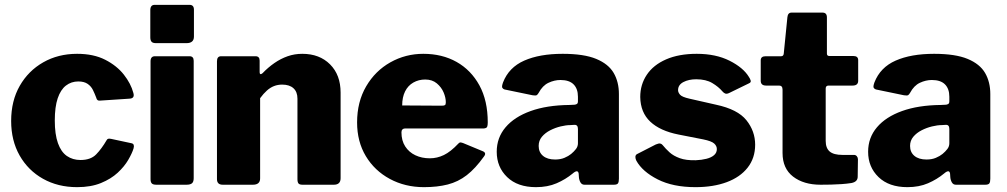

<svg xmlns="http://www.w3.org/2000/svg" viewBox="-20 -762 4155 792"><path d="M298 -540Q366 -540 414 -515.5Q462 -491 491 -454Q520 -417 530 -379Q537 -356 514 -355L393 -347Q380 -345 377 -359Q371 -375 363.5 -390.5Q356 -406 341.5 -416Q327 -426 303 -426Q274 -426 252 -409Q230 -392 218 -356.5Q206 -321 206 -265Q206 -208 219 -171.5Q232 -135 256 -118.5Q280 -102 312 -102Q354 -102 376.5 -125Q399 -148 420 -184Q422 -188 426 -189.5Q430 -191 439 -189L523 -171Q536 -168 531 -150Q525 -130 509 -102.5Q493 -75 465.5 -49.5Q438 -24 396.5 -7Q355 10 298 10Q219 10 157.5 -24.5Q96 -59 61 -120.5Q26 -182 26 -263Q26 -346 61.5 -408Q97 -470 158.5 -505Q220 -540 298 -540Z M779 -27Q779 -12 772 -6Q765 0 749 0H625Q611 0 606 -5.5Q601 -11 601 -23V-509Q601 -530 619 -530H762Q779 -530 779 -511ZM780 -611Q780 -584 749 -584H624Q610 -584 605 -590Q600 -596 600 -608V-720Q600 -742 618 -742H762Q780 -742 780 -722Z M899 0Q875 0 875 -23V-509Q875 -530 892 -530H1034Q1051 -530 1051 -512V-464Q1051 -458 1054 -456.5Q1057 -455 1063 -460Q1086 -484 1112 -502Q1138 -520 1166.5 -530Q1195 -540 1227 -540Q1298 -540 1341.5 -496.5Q1385 -453 1385 -380V-27Q1385 0 1357 0H1228Q1216 0 1211.5 -5Q1207 -10 1207 -23V-355Q1207 -383 1190.5 -398Q1174 -413 1144 -413Q1126 -413 1110.5 -407Q1095 -401 1081 -388.5Q1067 -376 1053 -357V-26Q1053 0 1023 0H899Z M1636 -216Q1636 -182 1651.5 -158Q1667 -134 1693.5 -121.5Q1720 -109 1753 -109Q1783 -109 1811 -122.5Q1839 -136 1871 -170Q1875 -174 1878 -174.5Q1881 -175 1890 -172L1972 -138Q1988 -131 1976 -116Q1941 -67 1905.5 -39.5Q1870 -12 1827 -1Q1784 10 1729 10Q1651 10 1588 -24Q1525 -58 1489 -118Q1453 -178 1453 -257Q1453 -342 1490.5 -406Q1528 -470 1590.5 -505Q1653 -540 1726 -540Q1804 -540 1863.5 -506.5Q1923 -473 1957.5 -410Q1992 -347 1992 -257Q1992 -245 1989.5 -239Q1987 -233 1975 -232H1650Q1644 -232 1640 -228Q1636 -224 1636 -216ZM1802 -326Q1812 -326 1815.5 -328.5Q1819 -331 1819 -340Q1819 -359 1810 -380.5Q1801 -402 1782 -418Q1763 -434 1734 -434Q1707 -434 1685 -421.5Q1663 -409 1651 -385Q1639 -361 1639 -327Z M2342 -46Q2313 -22 2276 -6Q2239 10 2191 10Q2115 10 2072 -31.5Q2029 -73 2029 -136Q2029 -194 2065.5 -237Q2102 -280 2169 -304Q2236 -328 2328 -329L2349 -330Q2353 -330 2358.5 -332.5Q2364 -335 2364 -344V-363Q2364 -396 2346 -414Q2328 -432 2292 -432Q2267 -432 2242.5 -420.5Q2218 -409 2202 -379Q2198 -372 2194 -369.5Q2190 -367 2177 -369L2061 -393Q2055 -395 2052 -400Q2049 -405 2055 -422Q2079 -484 2142.5 -512Q2206 -540 2301 -540Q2389 -540 2439.5 -519Q2490 -498 2511.5 -461Q2533 -424 2533 -374V-25Q2533 -11 2529 -5.5Q2525 0 2512 0H2391Q2380 0 2374.5 -9.5Q2369 -19 2368 -31L2367 -46Q2364 -65 2342 -46ZM2364 -230Q2364 -248 2349 -247L2333 -246Q2315 -246 2292.5 -240.5Q2270 -235 2249.5 -224.5Q2229 -214 2215.5 -198Q2202 -182 2202 -160Q2202 -134 2220 -119Q2238 -104 2270 -104Q2292 -104 2308.5 -111Q2325 -118 2336 -127Q2348 -137 2356 -147.5Q2364 -158 2364 -171V-230Z M2960 -385Q2944 -404 2918 -419.5Q2892 -435 2852 -435Q2821 -435 2799 -423.5Q2777 -412 2777 -390Q2777 -381 2785 -371.5Q2793 -362 2824 -355L2934 -330Q3023 -311 3059 -266Q3095 -221 3095 -165Q3095 -110 3064 -70.5Q3033 -31 2977.5 -10.5Q2922 10 2849 10Q2756 10 2693 -22Q2630 -54 2605 -99Q2601 -107 2601 -114.5Q2601 -122 2607 -126L2685 -166Q2697 -171 2703 -170Q2709 -169 2713 -164Q2726 -148 2742 -133.5Q2758 -119 2784 -109.5Q2810 -100 2850 -101Q2874 -102 2894 -107Q2914 -112 2925.5 -122Q2937 -132 2937 -147Q2937 -160 2926 -170Q2915 -180 2881 -187L2779 -207Q2703 -222 2662.5 -260Q2622 -298 2621 -362Q2621 -413 2648 -453.5Q2675 -494 2727.5 -517Q2780 -540 2854 -540Q2933 -540 2989.5 -511.5Q3046 -483 3069 -445Q3074 -438 3076.5 -430Q3079 -422 3069 -418L2987 -378Q2978 -374 2972 -376Q2966 -378 2960 -385Z M3398 -409Q3386 -409 3386 -397V-181Q3386 -151 3402.5 -137Q3419 -123 3455 -123H3503Q3510 -123 3514.5 -117.5Q3519 -112 3519 -105L3518 -33Q3518 -12 3492 -7Q3473 -4 3451 -2.5Q3429 -1 3407.5 -0.5Q3386 0 3365 0Q3295 0 3251.5 -33.5Q3208 -67 3208 -131V-392Q3208 -409 3194 -409H3140Q3118 -409 3118 -429V-513Q3118 -530 3138 -530H3202Q3212 -530 3213 -541L3228 -691Q3230 -710 3245 -710H3373Q3391 -710 3391 -690V-541Q3391 -531 3401 -531H3500Q3520 -531 3520 -514V-429Q3520 -409 3497 -409Z M3874 -46Q3845 -22 3808 -6Q3771 10 3723 10Q3647 10 3604 -31.5Q3561 -73 3561 -136Q3561 -194 3597.5 -237Q3634 -280 3701 -304Q3768 -328 3860 -329L3881 -330Q3885 -330 3890.5 -332.5Q3896 -335 3896 -344V-363Q3896 -396 3878 -414Q3860 -432 3824 -432Q3799 -432 3774.5 -420.5Q3750 -409 3734 -379Q3730 -372 3726 -369.5Q3722 -367 3709 -369L3593 -393Q3587 -395 3584 -400Q3581 -405 3587 -422Q3611 -484 3674.5 -512Q3738 -540 3833 -540Q3921 -540 3971.5 -519Q4022 -498 4043.5 -461Q4065 -424 4065 -374V-25Q4065 -11 4061 -5.5Q4057 0 4044 0H3923Q3912 0 3906.5 -9.5Q3901 -19 3900 -31L3899 -46Q3896 -65 3874 -46ZM3896 -230Q3896 -248 3881 -247L3865 -246Q3847 -246 3824.5 -240.5Q3802 -235 3781.5 -224.5Q3761 -214 3747.5 -198Q3734 -182 3734 -160Q3734 -134 3752 -119Q3770 -104 3802 -104Q3824 -104 3840.5 -111Q3857 -118 3868 -127Q3880 -137 3888 -147.5Q3896 -158 3896 -171V-230Z"/></svg>

Font: Libre Franklin ExtraBold
Style: Regular
Weight: 800
Designer: Pablo Impallari, Rodrigo Fuenzalida, Nhung Nguyen
Foundry: Impallari Type
Version: Version 3.000